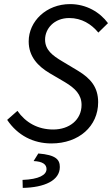

<svg xmlns="http://www.w3.org/2000/svg" viewBox="-20 -688 547 937"><path d="M231 12C365 12 459 -72 459 -189C459 -262 423 -305 360 -343L285 -388C236 -417 200 -444 200 -495C200 -548 244 -600 318 -600C379 -600 426 -570 460 -529L507 -575C467 -629 401 -668 322 -668C206 -668 120 -584 120 -486C120 -412 165 -365 222 -331L297 -287C347 -257 378 -226 378 -176C378 -103 318 -56 240 -56C164 -56 105 -90 65 -147L15 -103C66 -27 143 12 231 12ZM91 229C197 227 272 193 272 127C272 91 253 68 167 61L144 98C188 100 207 114 207 137C207 166 170 187 90 190Z"/></svg>

Font: Source Sans Pro
Style: Italic
Weight: 400
Italic angle: -11°
Designer: Paul D. Hunt
Foundry: Adobe Systems Incorporated
Version: Version 3.006;hotconv 1.0.111;makeotfexe 2.5.65597